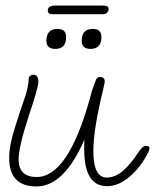

<svg xmlns="http://www.w3.org/2000/svg" viewBox="-20 -665 558 691"><path d="M111 6Q13 6 13 -97Q13 -143 35 -210Q44 -238 53 -266Q62 -294 72 -322Q83 -360 83 -377Q83 -396 101 -396Q118 -396 118 -370Q118 -350 82 -243Q47 -136 47 -91Q47 -28 112 -28Q226 -28 305 -316Q310 -339 326 -379Q331 -388 339 -388Q357 -388 357 -371Q357 -368 351 -342Q334 -272 325 -217Q316 -162 316 -121Q316 -26 364 -26Q395 -26 423 -50.5Q451 -75 478 -117Q484 -126 491 -133Q498 -140 504 -140Q518 -140 518 -132Q518 -129 516 -122.5Q514 -116 512 -114Q487 -64 447 -29.5Q407 5 365 5Q283 5 283 -128Q283 -136 283 -145Q283 -154 284 -163Q211 6 111 6ZM306 -489Q274 -489 274 -518Q274 -561 314 -561Q345 -561 345 -532Q345 -489 306 -489ZM179 -489Q147 -489 147 -518Q147 -561 187 -561Q218 -561 218 -532Q218 -489 179 -489ZM170 -614Q152 -614 152 -627Q152 -638 160.5 -641.5Q169 -645 175 -645H353Q371 -645 371 -632Q371 -626 366 -620Q361 -614 351 -614Z"/></svg>

Font: Send Flowers
Style: Regular
Weight: 400
Designer: Robert E. Leuschke
Foundry: Robert E. Leuschke
Version: Version 1.010; ttfautohint (v1.8.4.7-5d5b)